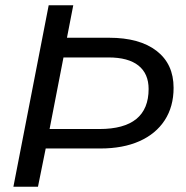

<svg xmlns="http://www.w3.org/2000/svg" viewBox="-20 -708 707 728"><path d="M153.3 -145 124 0H30.8L164.6 -688H257.8L233.9 -564.9H393.6Q509.3 -564.9 573.7 -515.1Q638.2 -465.3 638.2 -375Q638.2 -303.7 604.5 -252Q570.8 -200.2 508.5 -172.6Q446.3 -145 360.4 -145ZM168 -218.8H356.9Q450.2 -218.8 496.8 -256.8Q543.5 -294.9 543.5 -370.6Q543.5 -428.7 504.9 -459.5Q466.3 -490.2 391.1 -490.2H220.7Z"/></svg>

Font: Arimo
Style: Italic
Weight: 400
Italic angle: -12°
Designer: Steve Matteson
Foundry: Monotype Imaging Inc.
Version: Version 1.33